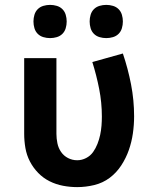

<svg xmlns="http://www.w3.org/2000/svg" viewBox="-20 -758 640 786"><path d="M296 8Q267 8 238 2.5Q209 -3 183 -16Q157 -29 136.5 -50Q116 -71 102.5 -97Q89 -123 84 -152Q79 -181 79 -210V-520H211V-210Q211 -191 215 -171.5Q219 -152 230 -136Q241 -120 258.5 -111Q276 -102 296 -102Q315 -102 332.5 -111Q350 -120 361 -135.5Q372 -151 379 -169Q386 -187 390 -205.5Q394 -224 395.5 -243Q397 -262 397 -281Q397 -338 386 -394Q375 -450 358 -504L483 -539Q504 -477 516.5 -412.5Q529 -348 529 -282Q529 -247 524 -212Q519 -177 507.5 -144Q496 -111 476.5 -81Q457 -51 429 -30Q401 -9 366 -0.5Q331 8 296 8ZM415 -602Q401 -602 387.5 -606Q374 -610 364.5 -619.5Q355 -629 351 -642.5Q347 -656 347 -670Q347 -684 351 -697.5Q355 -711 364.5 -720.5Q374 -730 387.5 -734Q401 -738 415 -738Q429 -738 442.5 -734Q456 -730 465.5 -720.5Q475 -711 479 -697.5Q483 -684 483 -670Q483 -656 479 -642.5Q475 -629 465.5 -619.5Q456 -610 442.5 -606Q429 -602 415 -602ZM185 -602Q171 -602 157.5 -606Q144 -610 134.5 -619.5Q125 -629 121 -642.5Q117 -656 117 -670Q117 -684 121 -697.5Q125 -711 134.5 -720.5Q144 -730 157.5 -734Q171 -738 185 -738Q199 -738 212.5 -734Q226 -730 235.5 -720.5Q245 -711 249 -697.5Q253 -684 253 -670Q253 -656 249 -642.5Q245 -629 235.5 -619.5Q226 -610 212.5 -606Q199 -602 185 -602Z"/></svg>

Font: Iosevka Aile Extrabold
Style: Regular
Weight: 800
Designer: Belleve Invis
Foundry: Belleve Invis
Version: Version 27.3.5; ttfautohint (v1.8.4)